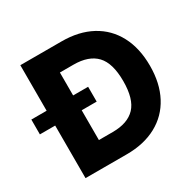

<svg xmlns="http://www.w3.org/2000/svg" viewBox="-196 -874 1056 1041"><g transform="rotate(-30 332.0 -353.5)"><path d="M53.7 0V-329.1H-42V-421.9H53.7V-707H312.5Q419.9 -707 498.5 -664.6Q577.1 -622.1 619.1 -542.5Q661.1 -462.9 661.1 -353.5Q661.1 -244.1 619.1 -164.6Q577.1 -85 498.5 -42.5Q419.9 0 312.5 0ZM306.6 -142.6Q400.4 -142.6 447.3 -192.1Q494.1 -241.7 494.1 -353.5Q494.1 -465.8 447 -515.6Q399.9 -565.4 304.7 -565.4H219.7V-421.9H313.5V-329.1H219.7V-142.6Z"/></g></svg>

Font: Pretendard JP ExtraBold
Style: Regular
Weight: 800
Designer: Base glyphs from Inter by Rasmus Andersson; Hangeul glyphs from Noto Sans CJK(Source Han Sans) by Jang Soo-young and Kan
Foundry: Kil Hyung-jin
Version: Version 1.309